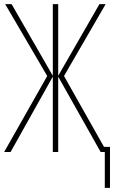

<svg xmlns="http://www.w3.org/2000/svg" viewBox="-20 -734 560 927"><path d="M490 -714 289 -367 482 -25H511V173H486V0H466L261 -364V0H235V-364L31 0H0L208 -367L5 -714H36L235 -368V-714H261V-368L460 -714Z"/></svg>

Font: Noto Sans ExtraCondensed Thin
Style: Regular
Weight: 100
Width: 2
Designer: Monotype Design Team
Foundry: Monotype Imaging Inc.
Version: Version 2.013; ttfautohint (v1.8.4.7-5d5b)